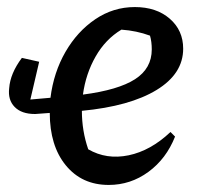

<svg xmlns="http://www.w3.org/2000/svg" viewBox="-20 -514 563 544"><path d="M80 -191H79Q41 -191 21.5 -211Q2 -231 6 -264Q9 -306 42 -350L91 -339L66 -232L123 -237Q132 -309 165.5 -367Q199 -425 250 -459.5Q301 -494 362 -494Q423 -494 461 -461Q499 -428 499 -376Q499 -305 423.5 -259Q348 -213 212 -200Q212 -143 230 -91Q282 -61 344.5 -74Q407 -87 463 -140L476 -127Q451 -64 400.5 -27Q350 10 288 10Q212 10 166.5 -45.5Q121 -101 121 -194L80 -191ZM410 -374Q410 -396 405 -413Q367 -427 324 -430Q279 -403 251 -354Q223 -305 215 -246Q315 -259 362.5 -289.5Q410 -320 410 -374Z"/></svg>

Font: Piazzolla Medium
Style: Italic
Weight: 500
Italic angle: -11.3°
Designer: Juan Pablo del Peral
Foundry: Huerta Tipografica
Version: Version 1.330